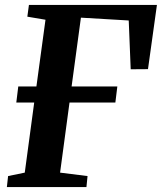

<svg xmlns="http://www.w3.org/2000/svg" viewBox="-20 -763 660 783"><path d="M8 0 13 -45 81 -59 119.5 -345H46.5L54.5 -410.5H128.5L165.5 -682.5L91.5 -695L98 -743H620L583.5 -481L513 -480.5L505 -679.5L310 -691L272 -410.5H458.5L450.5 -345H263.5L225 -59L337 -45L332.5 0Z"/></svg>

Font: Merriweather 24pt
Style: Bold Italic
Weight: 700
Italic angle: -7.8°
Designer: Eben Sorkin
Foundry: Eben Sorkin
Version: Version 2.101